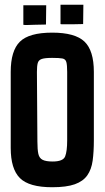

<svg xmlns="http://www.w3.org/2000/svg" viewBox="-20 -786 442 806"><path d="M249 -684Q234 -684 234 -685V-766H330L329 -685L281 -684ZM93 -681Q78 -681 78 -682V-764H174L173 -683L125 -682ZM199 0Q102 0 63.5 -38.5Q25 -77 25 -165V-484Q25 -573 63.5 -611Q102 -649 199 -649Q295 -649 334.5 -611.5Q374 -574 374 -484V-197Q374 -149 369 -112Q364 -75 346.5 -50Q329 -25 294 -12.5Q259 0 199 0ZM201 -108Q245 -108 253.5 -129.5Q262 -151 262 -197V-484Q262 -513 258.5 -525.5Q255 -538 242 -540.5Q229 -543 199 -543Q169 -543 155.5 -538.5Q142 -534 138.5 -521.5Q135 -509 135 -484L137 -192Q137 -158 141 -140Q145 -122 159 -115Q173 -108 201 -108Z"/></svg>

Font: New Amsterdam
Style: Regular
Weight: 400
Designer: Vladimir Nikolic
Foundry: Vladimir Nikolic
Version: Version 1.000; ttfautohint (v1.8.4.7-5d5b)